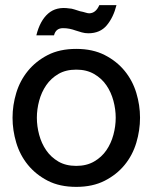

<svg xmlns="http://www.w3.org/2000/svg" viewBox="-20 -715 596 750"><path d="M325 -585Q312 -585 299.5 -588.5Q287 -592 275 -596Q264 -600 252 -602.5Q240 -605 226 -605Q198 -605 191 -577H122Q136 -634 168 -662Q200 -690 251 -682Q255 -682 260 -681Q265 -680 271 -678Q276 -676 282 -674.5Q288 -673 293 -671Q304 -669 313.5 -666Q323 -663 328 -663Q354 -663 368 -695H435Q423 -647 397 -616Q371 -585 325 -585ZM278 15Q213 15 166.5 -9Q120 -33 89 -71Q58 -109 43.5 -157.5Q29 -206 29 -255Q29 -304 43.5 -352Q58 -400 89 -438Q120 -476 166.5 -500Q213 -524 278 -524Q342 -524 389 -500Q436 -476 467 -438Q498 -400 512.5 -352Q527 -304 527 -255Q527 -206 512.5 -157.5Q498 -109 467 -71Q436 -33 389 -9Q342 15 278 15ZM278 -443Q237 -443 208 -426Q179 -409 160.5 -382Q142 -355 133 -321.5Q124 -288 124 -255Q124 -222 133 -188.5Q142 -155 160.5 -128Q179 -101 208 -84Q237 -67 278 -67Q318 -67 347.5 -84Q377 -101 395.5 -128Q414 -155 423 -188.5Q432 -222 432 -255Q432 -288 423 -321.5Q414 -355 395.5 -382Q377 -409 347.5 -426Q318 -443 278 -443Z"/></svg>

Font: Gen
Style: Regular
Weight: 400
Version: Version 1.000;PS 001.001;hotconv 1.0.56